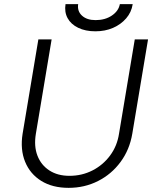

<svg xmlns="http://www.w3.org/2000/svg" viewBox="-20 -890 749 926"><path d="M311 16Q233 16 179 -17.5Q125 -51 101 -110Q77 -169 89 -245H153Q143 -185 160.5 -139.5Q178 -94 218 -68Q258 -42 315 -42Q375 -42 426 -68Q477 -94 511 -140Q545 -186 554 -245H618Q605 -168 561.5 -109Q518 -50 453 -17Q388 16 311 16ZM89 -245 165 -700H229L153 -245ZM554 -245 630 -700H694L618 -245ZM440 -739Q392 -739 357 -756Q322 -773 306 -802.5Q290 -832 296 -870H357Q352 -836 375.5 -814.5Q399 -793 441 -793Q487 -793 519.5 -815Q552 -837 558 -870H620Q614 -831 588.5 -801.5Q563 -772 525 -755.5Q487 -739 440 -739Z"/></svg>

Font: Figtree Light Light
Style: Italic
Weight: 300
Italic angle: -9.5°
Version: Version 2.000